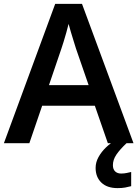

<svg xmlns="http://www.w3.org/2000/svg" viewBox="-20 -737 707 988"><path d="M535 0 468 -193H197L131 0H0L264 -717H402L667 0ZM371 -487Q367 -500 359.5 -524Q352 -548 344.5 -573Q337 -598 333 -614Q328 -594 321 -568.5Q314 -543 307 -521Q300 -499 296 -487L232 -299H436ZM561 113Q561 134 572.5 145Q584 156 603 156Q619 156 632.5 153Q646 150 655 148V221Q640 225 624 228Q608 231 585 231Q531 231 501.5 202.5Q472 174 472 127Q472 98 487 71Q502 44 525 22Q548 0 574 -16L631 0Q597 32 579 58.5Q561 85 561 113Z"/></svg>

Font: Noto Sans Sundanese SemiBold
Style: Regular
Weight: 600
Version: Version 2.003